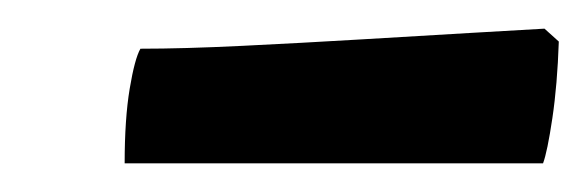

<svg xmlns="http://www.w3.org/2000/svg" viewBox="-20 -674 410 134"><path d="M67 -560Q67 -591 70.5 -612Q74 -633 78 -640Q108 -640 149 -642Q190 -644 232 -646.5Q274 -649 308 -651Q342 -653 360 -654L370 -645Q369 -615 365.5 -591.5Q362 -568 359 -560Z"/></svg>

Font: Texturina Medium 12pt Black
Style: Italic
Weight: 900
Italic angle: -11°
Version: Version 1.002